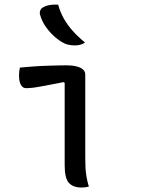

<svg xmlns="http://www.w3.org/2000/svg" viewBox="-20 -834 640 858"><path d="M269 -95Q269 -125 269 -161.5Q269 -198 269 -238Q269 -278 269 -317.5Q269 -357 269 -395Q269 -433 269 -464L264 -467Q235 -461 210 -456.5Q185 -452 164.5 -448Q144 -444 127 -442Q110 -440 96 -440Q82 -440 73.5 -454.5Q65 -469 65 -497Q65 -507 66 -515.5Q67 -524 69 -532Q94 -534 116 -536Q138 -538 159 -539Q180 -540 199 -540.5Q218 -541 237 -541.5Q256 -542 275 -542Q304 -542 323 -537Q342 -532 351.5 -523Q361 -514 361 -501Q361 -454 361 -405.5Q361 -357 361 -309.5Q361 -262 361 -216.5Q361 -171 361 -130Q361 -106 362 -85.5Q363 -65 366.5 -44.5Q370 -24 377 0Q369 2 361 3Q353 4 344 4Q307 4 288 -16.5Q269 -37 269 -95ZM240 -813Q249 -780 265 -751.5Q281 -723 304.5 -696.5Q328 -670 360 -644Q350 -637 338.5 -634Q327 -631 315 -631Q299 -631 284 -634.5Q269 -638 255 -647Q234 -660 215 -678.5Q196 -697 181.5 -719Q167 -741 160 -765Q156 -775 159.5 -786Q163 -797 174 -802Q183 -807 192.5 -809.5Q202 -812 214.5 -813Q227 -814 240 -813Z"/></svg>

Font: Recursive Monospace Casual
Style: Regular
Weight: 400
Version: Version 1.047